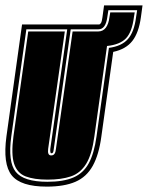

<svg xmlns="http://www.w3.org/2000/svg" viewBox="-23 -683 550 714"><path d="M151 11Q54 11 20.5 -31Q-13 -73 1 -176L59 -592H345Q349 -592 352.5 -597.5Q356 -603 358 -619L364 -663H507L501 -619Q493 -561 469 -530.5Q445 -500 398 -490L354 -176Q345 -108 322 -66.5Q299 -25 257.5 -7Q216 11 151 11ZM153 -7Q213 -7 250 -23Q287 -39 307 -75.5Q327 -112 336 -176L382 -505Q429 -511 452.5 -537.5Q476 -564 483 -619L487 -645H380L376 -619Q370 -574 343 -574H240L177 -129Q176 -119 174 -116Q172 -113 168 -113Q163 -113 164 -129L227 -574H75L19 -176Q6 -81 35.5 -44Q65 -7 153 -7ZM154 -15Q104 -15 72.5 -27Q41 -39 29.5 -74Q18 -109 27 -176L82 -566H218L156 -129Q153 -105 167 -105Q176 -105 180 -111.5Q184 -118 185 -129L247 -566H342Q360 -566 370.5 -580Q381 -594 384 -619L387 -637H478L475 -619Q468 -564 445.5 -540.5Q423 -517 375 -512L328 -176Q319 -109 297.5 -74Q276 -39 240.5 -27Q205 -15 154 -15Z"/></svg>

Font: Alumni Sans Collegiate One SC
Style: Italic
Weight: 400
Italic angle: -8°
Designer: Robert E. Leuschke
Foundry: Robert E. Leuschke
Version: Version 1.100